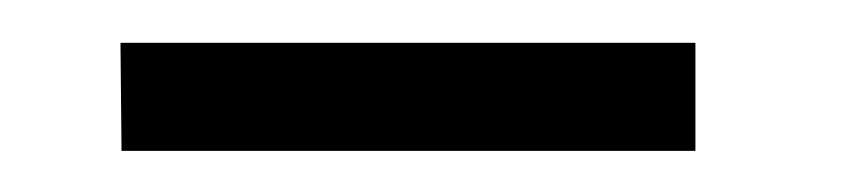

<svg xmlns="http://www.w3.org/2000/svg" viewBox="-20 -302 401 91"><path d="M309.6 -281.7V-230.5H37.6L37.1 -281.7Z"/></svg>

Font: Varendra
Style: Regular
Weight: 400
Designer: Jacob Thomas
Foundry: Bangla Type Foundry
Version: Version 1.008